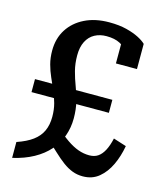

<svg xmlns="http://www.w3.org/2000/svg" viewBox="-110 -803 774 899"><g transform="rotate(15 277.5 -353.5)"><path d="M33 12V-65Q80 -81 109 -102.5Q138 -124 151.5 -153.5Q165 -183 165 -222Q165 -257 157 -286.5Q149 -316 137 -343.5Q125 -371 112.5 -399Q100 -427 92 -457Q84 -487 84 -522Q84 -581 112 -625Q140 -669 190.5 -694Q241 -719 309 -719Q357 -719 392.5 -710Q428 -701 452.5 -688.5Q477 -676 490 -663V-541H388V-648Q399 -648 406.5 -643.5Q414 -639 418 -632.5Q422 -626 423 -619Q424 -612 422 -606Q404 -626 378.5 -639.5Q353 -653 313 -653Q281 -653 256 -639.5Q231 -626 217 -598.5Q203 -571 203 -531Q203 -491 212 -456.5Q221 -422 233.5 -389.5Q246 -357 255 -321Q264 -285 264 -241Q264 -196 249.5 -155.5Q235 -115 206 -82Q177 -49 133.5 -25Q90 -1 33 12ZM374 10Q347 10 323.5 1Q300 -8 277 -25Q254 -42 227.5 -67Q201 -92 166 -124Q167 -131 170.5 -139.5Q174 -148 180 -157Q186 -166 192.5 -173Q199 -180 206 -183Q240 -152 269 -132Q298 -112 324.5 -102.5Q351 -93 378 -93Q403 -93 420 -104.5Q437 -116 449.5 -139.5Q462 -163 470 -199L533 -179Q524 -128 504 -85.5Q484 -43 452 -16.5Q420 10 374 10ZM41 -372H416V-309H41Z"/></g></svg>

Font: Roboto Serif 28pt Condensed Medium
Style: Regular
Weight: 500
Width: 3
Designer: Greg Gazdowicz
Foundry: Commercial Type
Version: Version 1.008